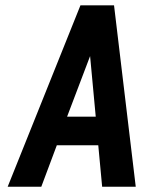

<svg xmlns="http://www.w3.org/2000/svg" viewBox="-20 -708 544 728"><path d="M9.1 0H136.6L195.4 -157.1H352.6L367.3 0H494.7L412.4 -687.7H285ZM234.4 -265.7 321.6 -495.3 343 -265.7Z"/></svg>

Font: Secuela ExtLt
Style: Italic
Weight: 200
Italic angle: -8°
Designer: Fernando Haro
Foundry: deFharo
Version: Version 1.704